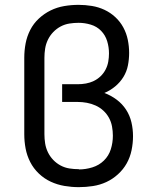

<svg xmlns="http://www.w3.org/2000/svg" viewBox="-20 -763 640 791"><path d="M305 8H304Q275 8 245.5 3Q216 -2 189 -14.5Q162 -27 140 -48Q118 -69 104.5 -95.5Q91 -122 85.5 -151Q80 -180 80 -210V-525Q80 -555 85.5 -584Q91 -613 104.5 -639.5Q118 -666 140 -686.5Q162 -707 188.5 -720Q215 -733 244.5 -738Q274 -743 304 -743Q304 -743 304 -743Q304 -743 304 -743Q331 -743 358.5 -738.5Q386 -734 410.5 -722.5Q435 -711 455 -692.5Q475 -674 488 -650Q501 -626 506.5 -599Q512 -572 512 -545Q512 -519 507 -493.5Q502 -468 488.5 -446Q475 -424 454.5 -407Q434 -390 410 -380Q437 -370 460.5 -352.5Q484 -335 499.5 -311Q515 -287 521.5 -259Q528 -231 528 -202Q528 -173 522 -144Q516 -115 502 -90Q488 -65 466 -45Q444 -25 418 -13Q392 -1 363 3.5Q334 8 305 8ZM305 -66Q305 -66 305 -65.5Q305 -65 305 -65Q333 -65 360.5 -73.5Q388 -82 408 -101.5Q428 -121 436.5 -148Q445 -175 445 -204Q445 -223 441.5 -242Q438 -261 429 -277.5Q420 -294 406 -307Q392 -320 374.5 -328Q357 -336 338 -339.5Q319 -343 300 -343H236V-416H300Q317 -416 334 -419Q351 -422 366.5 -429.5Q382 -437 394.5 -449Q407 -461 415 -476.5Q423 -492 426 -509Q429 -526 429 -543Q429 -569 421.5 -593.5Q414 -618 396.5 -636Q379 -654 354 -661.5Q329 -669 304 -669Q285 -669 266 -666Q247 -663 230 -654Q213 -645 199.5 -631Q186 -617 177.5 -599.5Q169 -582 166 -563Q163 -544 163 -525V-210Q163 -191 166 -172Q169 -153 177.5 -135.5Q186 -118 199.5 -104Q213 -90 230 -81Q247 -72 266 -69Q285 -66 305 -66Z"/></svg>

Font: Iosevka Meiseki Sans
Style: Regular
Weight: 400
Monospace: yes
Designer: Belleve Invis
Foundry: Belleve Invis
Version: Version 11.2.6; ttfautohint (v1.8.4)